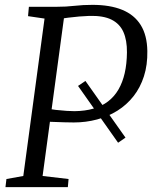

<svg xmlns="http://www.w3.org/2000/svg" viewBox="-20 -771 627 791"><path d="M497 -204 466.5 -183 301.5 -417 332 -437.5ZM2.5 0 6.5 -33.5 76 -46 163.5 -694.5 95.5 -704.5 99 -743H212Q252.5 -743 287 -747Q321.5 -751 361 -751Q433.5 -751 483.5 -730.5Q533.5 -710 559.8 -667.8Q586 -625.5 587 -561Q588 -503.5 573 -456.8Q558 -410 530 -374.5Q502 -339 463.8 -315Q425.5 -291 379.8 -278.8Q334 -266.5 284 -266.5Q267.5 -266.5 243.8 -267.2Q220 -268 198.2 -268.8Q176.5 -269.5 166 -270L169.5 -324Q187.5 -321 210.5 -318.2Q233.5 -315.5 254.8 -314.2Q276 -313 287 -313Q330.5 -313.5 365 -323.5Q399.5 -333.5 425.2 -353.2Q451 -373 468 -402.2Q485 -431.5 493.8 -469.8Q502.5 -508 503 -555Q503.5 -605 488.5 -639Q473.5 -673 439.5 -690Q405.5 -707 348 -705.5Q329.5 -705 306.2 -703Q283 -701 261 -698.2Q239 -695.5 223 -692L248 -730L155.5 -46L262.5 -33.5L259.5 0Z"/></svg>

Font: Merriweather 28pt Light
Style: Italic
Weight: 300
Italic angle: -7.8°
Version: Version 2.101